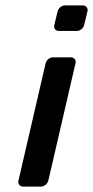

<svg xmlns="http://www.w3.org/2000/svg" viewBox="-20 -687 343 707"><path d="M65 0H131C143 0 155 -10 158 -22L258 -454C261 -466 253 -476 241 -476H175C163 -476 151 -466 148 -454L48 -22C45 -10 53 0 65 0ZM197 -573H263C275 -573 287 -583 290 -595L302 -645C305 -657 297 -667 285 -667H219C207 -667 195 -657 192 -645L180 -595C177 -583 185 -573 197 -573Z"/></svg>

Font: DIN Rundschrift
Style: MittelKursiv
Weight: 400
Version: Version 1.027